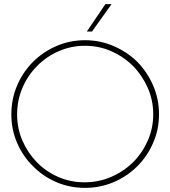

<svg xmlns="http://www.w3.org/2000/svg" viewBox="-20 -903 826 931"><path d="M646 -97Q694 -145 722.5 -210Q751 -275 751 -349Q751 -423 722.5 -488.5Q694 -554 646 -603Q597 -651 531.5 -679.5Q466 -708 392 -708Q318 -708 253 -679.5Q188 -651 140 -603Q91 -554 63 -488.5Q35 -423 35 -349Q35 -275 63 -210Q91 -145 140 -97Q188 -48 253 -20Q318 8 392 8Q466 8 531.5 -20Q597 -48 646 -97ZM159 -116Q115 -161 89 -220.5Q63 -280 63 -348Q63 -417 89 -477.5Q115 -538 160 -583Q204 -628 264 -654.5Q324 -681 392 -681Q460 -681 520 -654.5Q580 -628 625 -583Q670 -537 696.5 -477Q723 -417 723 -349Q723 -281 696.5 -221Q670 -161 625 -116Q579 -71 518.5 -45Q458 -19 390 -19Q322 -19 262.5 -45Q203 -71 159 -116ZM426 -750Q450 -783 473.5 -816.5Q497 -850 521 -883H491Q468 -850 446 -816.5Q424 -783 401 -750Z"/></svg>

Font: Josefin Slab Thin Light
Style: Regular
Weight: 300
Version: Version 2.000